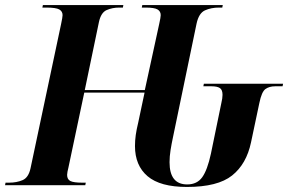

<svg xmlns="http://www.w3.org/2000/svg" viewBox="-43 -734 1142 761"><path d="M698 7Q592 7 542 -35.5Q492 -78 492 -155Q492 -177 495 -198.5Q498 -220 505 -249L530 -367H291L228 -69Q226 -61 224.5 -53.5Q223 -46 223 -41Q223 -23 236 -16.5Q249 -10 283 -10H297L295 0H-23L-21 -10H-7Q23 -10 46.5 -20Q70 -30 78 -67L199 -638Q205 -666 205 -674Q205 -689 192 -696.5Q179 -704 140 -704H125L127 -714H446L444 -704H430Q402 -704 379.5 -694Q357 -684 349 -646L293 -377H531L588 -639Q594 -666 594 -674Q594 -689 581.5 -696.5Q569 -704 534 -704H519L521 -714H840L838 -704H825Q794 -704 769.5 -693Q745 -682 736 -640L643 -192Q637 -164 633 -139Q629 -114 629 -91Q629 -3 699 -3Q738 -3 758.5 -31.5Q779 -60 793 -125L834 -324Q839 -345 839 -358Q839 -378 828.5 -385Q818 -392 795 -392H763L765 -402H1079L1077 -392H1048Q1024 -392 1009 -381Q994 -370 985 -326L952 -170Q934 -84 877 -38.5Q820 7 698 7Z"/></svg>

Font: Noto Serif Display SemiCondensed
Style: Bold Italic
Weight: 700
Width: 4
Italic angle: -12°
Designer: Monotype Design Team
Foundry: Monotype Imaging Inc.
Version: Version 2.009